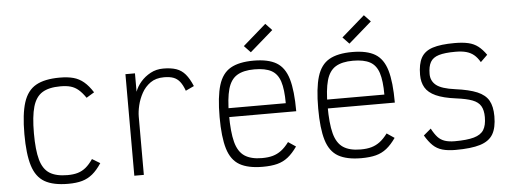

<svg xmlns="http://www.w3.org/2000/svg" viewBox="-54 -999 3107 1164"><g transform="rotate(-5 1500.0 -417.0)"><path d="M318 14Q227 14 175 -16Q123 -46 101 -117Q79 -188 79 -309Q79 -431 101.5 -501.5Q124 -572 177 -602Q230 -632 322 -632Q371 -632 405.5 -622.5Q440 -613 468 -589.5Q496 -566 522 -525L474 -496Q452 -528 431 -546Q410 -564 384.5 -571.5Q359 -579 322 -579Q251 -579 211 -554Q171 -529 154 -470.5Q137 -412 137 -309Q137 -207 153.5 -148Q170 -89 209.5 -64Q249 -39 318 -39Q355 -39 381.5 -47Q408 -55 430 -73Q452 -91 474 -123L522 -94Q495 -53 466.5 -29.5Q438 -6 403 4Q368 14 318 14Z M721 0V-618H779V-506Q790 -537 814.5 -565.5Q839 -594 874 -613Q909 -632 952 -632Q999 -632 1031 -621Q1063 -610 1086 -583Q1109 -556 1128 -510L1077 -486Q1064 -522 1048 -542Q1032 -562 1009.5 -570.5Q987 -579 952 -579Q902 -579 869 -555.5Q836 -532 816.5 -496.5Q797 -461 788 -423Q779 -385 779 -355V0Z M1502 14Q1413 14 1361.5 -15.5Q1310 -45 1288.5 -116Q1267 -187 1267 -309Q1267 -432 1288.5 -502.5Q1310 -573 1361.5 -602.5Q1413 -632 1502 -632Q1591 -632 1641 -602Q1691 -572 1712 -500.5Q1733 -429 1733 -304H1296V-358H1674Q1674 -442 1658.5 -490Q1643 -538 1605.5 -558.5Q1568 -579 1502 -579Q1435 -579 1396 -555Q1357 -531 1341 -474Q1325 -417 1325 -318Q1325 -213 1341 -152Q1357 -91 1396 -65Q1435 -39 1502 -39Q1541 -39 1568.5 -47Q1596 -55 1619.5 -72.5Q1643 -90 1667 -122L1713 -91Q1685 -51 1656 -28Q1627 -5 1590.5 4.5Q1554 14 1502 14ZM1490 -684 1451 -725 1592 -848 1631 -807Z M2102 14Q2013 14 1961.5 -15.5Q1910 -45 1888.5 -116Q1867 -187 1867 -309Q1867 -432 1888.5 -502.5Q1910 -573 1961.5 -602.5Q2013 -632 2102 -632Q2191 -632 2241 -602Q2291 -572 2312 -500.5Q2333 -429 2333 -304H1896V-358H2274Q2274 -442 2258.5 -490Q2243 -538 2205.5 -558.5Q2168 -579 2102 -579Q2035 -579 1996 -555Q1957 -531 1941 -474Q1925 -417 1925 -318Q1925 -213 1941 -152Q1957 -91 1996 -65Q2035 -39 2102 -39Q2141 -39 2168.5 -47Q2196 -55 2219.5 -72.5Q2243 -90 2267 -122L2313 -91Q2285 -51 2256 -28Q2227 -5 2190.5 4.5Q2154 14 2102 14ZM2090 -684 2051 -725 2192 -848 2231 -807Z M2675 14Q2628 14 2595 4.5Q2562 -5 2538 -28Q2514 -51 2491 -90L2536 -128Q2554 -94 2571.5 -75Q2589 -56 2614 -47.5Q2639 -39 2675 -39Q2749 -39 2791.5 -51Q2834 -63 2851.5 -91Q2869 -119 2869 -169Q2869 -211 2854 -236.5Q2839 -262 2803.5 -275.5Q2768 -289 2705 -297Q2628 -307 2583 -327.5Q2538 -348 2519 -380.5Q2500 -413 2500 -458Q2500 -524 2521 -562Q2542 -600 2591 -616Q2640 -632 2725 -632Q2775 -632 2809 -624Q2843 -616 2868 -596.5Q2893 -577 2916 -544L2874 -503Q2857 -532 2837.5 -548Q2818 -564 2791.5 -571.5Q2765 -579 2725 -579Q2661 -579 2624.5 -568Q2588 -557 2573 -530.5Q2558 -504 2558 -458Q2558 -416 2590 -390Q2622 -364 2705 -353Q2789 -342 2837.5 -321.5Q2886 -301 2906.5 -265Q2927 -229 2927 -169Q2927 -99 2903.5 -59.5Q2880 -20 2825 -3Q2770 14 2675 14Z"/></g></svg>

Font: Victor Mono Thin ExtraLight
Style: Regular
Weight: 250
Monospace: yes
Version: Version 1.561;gftools[0.9.30]